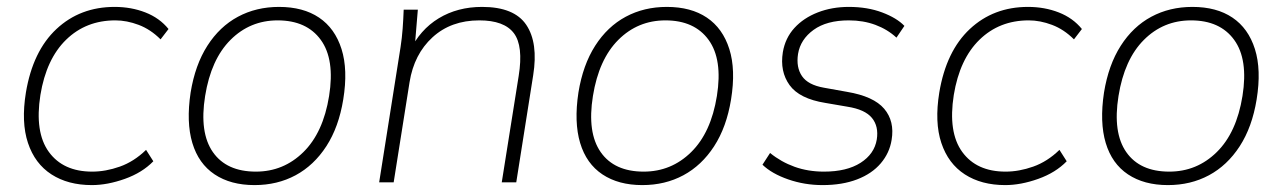

<svg xmlns="http://www.w3.org/2000/svg" viewBox="-20 -528 3715 556"><path d="M246 8Q177 8 129 -23Q81 -54 61 -114Q41 -174 55 -260Q75 -380 143.5 -444Q212 -508 312 -508Q360 -508 401 -492Q442 -476 468 -444L445 -414Q416 -443 381.5 -456Q347 -469 314 -469Q229 -469 171.5 -413Q114 -357 97 -253Q80 -145 121.5 -88Q163 -31 247 -31Q286 -31 327 -45.5Q368 -60 403 -94L424 -61Q392 -28 341.5 -10Q291 8 246 8Z M717 8Q648 8 601.5 -23Q555 -54 537 -114Q519 -174 532 -260Q545 -340 580.5 -395.5Q616 -451 669 -479.5Q722 -508 788 -508Q858 -508 904 -477Q950 -446 969 -386Q988 -326 974 -240Q961 -160 925 -104.5Q889 -49 836 -20.5Q783 8 717 8ZM721 -31Q801 -31 858.5 -87.5Q916 -144 933 -250Q950 -356 909 -412.5Q868 -469 784 -469Q704 -469 647.5 -412.5Q591 -356 574 -250Q557 -144 596.5 -87.5Q636 -31 721 -31Z M1078 0 1140 -392Q1144 -418 1146 -445Q1148 -472 1149 -500H1190L1180 -380L1166 -379Q1196 -442 1250.5 -475Q1305 -508 1376 -508Q1469 -508 1504 -456Q1539 -404 1524 -310L1475 0H1433L1482 -308Q1496 -395 1468 -432Q1440 -469 1368 -469Q1286 -469 1232.5 -420Q1179 -371 1166 -290L1120 0Z M1840 8Q1771 8 1724.5 -23Q1678 -54 1660 -114Q1642 -174 1655 -260Q1668 -340 1703.5 -395.5Q1739 -451 1792 -479.5Q1845 -508 1911 -508Q1981 -508 2027 -477Q2073 -446 2092 -386Q2111 -326 2097 -240Q2084 -160 2048 -104.5Q2012 -49 1959 -20.5Q1906 8 1840 8ZM1844 -31Q1924 -31 1981.5 -87.5Q2039 -144 2056 -250Q2073 -356 2032 -412.5Q1991 -469 1907 -469Q1827 -469 1770.5 -412.5Q1714 -356 1697 -250Q1680 -144 1719.5 -87.5Q1759 -31 1844 -31Z M2362 8Q2310 8 2262.5 -8.5Q2215 -25 2188 -51L2210 -85Q2242 -59 2281 -45Q2320 -31 2366 -31Q2432 -31 2472 -56.5Q2512 -82 2519 -124Q2525 -162 2505 -186.5Q2485 -211 2434 -219L2370 -230Q2295 -242 2266.5 -281.5Q2238 -321 2247 -377Q2254 -418 2280.5 -447Q2307 -476 2348 -492Q2389 -508 2438 -508Q2492 -508 2534.5 -492Q2577 -476 2599 -453L2576 -419Q2550 -443 2515 -456Q2480 -469 2438 -469Q2374 -469 2336 -441.5Q2298 -414 2291 -372Q2285 -333 2302.5 -307.5Q2320 -282 2366 -274L2433 -262Q2510 -249 2540.5 -213Q2571 -177 2562 -123Q2556 -85 2530.5 -55Q2505 -25 2462 -8.5Q2419 8 2362 8Z M2891 8Q2822 8 2774 -23Q2726 -54 2706 -114Q2686 -174 2700 -260Q2720 -380 2788.5 -444Q2857 -508 2957 -508Q3005 -508 3046 -492Q3087 -476 3113 -444L3090 -414Q3061 -443 3026.5 -456Q2992 -469 2959 -469Q2874 -469 2816.5 -413Q2759 -357 2742 -253Q2725 -145 2766.5 -88Q2808 -31 2892 -31Q2931 -31 2972 -45.5Q3013 -60 3048 -94L3069 -61Q3037 -28 2986.5 -10Q2936 8 2891 8Z M3362 8Q3293 8 3246.5 -23Q3200 -54 3182 -114Q3164 -174 3177 -260Q3190 -340 3225.5 -395.5Q3261 -451 3314 -479.5Q3367 -508 3433 -508Q3503 -508 3549 -477Q3595 -446 3614 -386Q3633 -326 3619 -240Q3606 -160 3570 -104.5Q3534 -49 3481 -20.5Q3428 8 3362 8ZM3366 -31Q3446 -31 3503.5 -87.5Q3561 -144 3578 -250Q3595 -356 3554 -412.5Q3513 -469 3429 -469Q3349 -469 3292.5 -412.5Q3236 -356 3219 -250Q3202 -144 3241.5 -87.5Q3281 -31 3366 -31Z"/></svg>

Font: Mulish ExtraLight ExtraLight
Style: Italic
Weight: 250
Italic angle: -9°
Version: Version 3.603